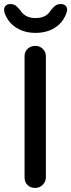

<svg xmlns="http://www.w3.org/2000/svg" viewBox="-40 -926 351 946"><path d="M186 -51Q185 -29 169.5 -14.5Q154 0 133 0Q110 0 95.5 -14.5Q81 -29 81 -51V-649Q81 -671 96 -685.5Q111 -700 135 -700Q155 -700 170.5 -685.5Q186 -671 186 -649ZM135 -764Q81 -764 41 -789Q1 -814 -16 -859Q-24 -881 -15.5 -893.5Q-7 -906 10 -906Q28 -906 38 -898Q48 -890 60 -875Q71 -857 89.5 -847Q108 -837 135 -837Q188 -837 210 -875Q222 -890 232.5 -898Q243 -906 260 -906Q278 -906 286.5 -894Q295 -882 287 -861Q270 -814 230 -789Q190 -764 135 -764Z"/></svg>

Font: Quicksand Light SemiBold
Style: Regular
Weight: 600
Version: Version 3.006